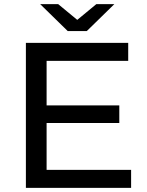

<svg xmlns="http://www.w3.org/2000/svg" viewBox="-20 -907 710 927"><path d="M205 -87H613V0H105V-700H599V-613H205V-398H556V-313H205ZM307 -757 174 -887H261L353 -811L445 -887H532L399 -757Z"/></svg>

Font: Montserrat Z Med
Style: Regular
Weight: 500
Designer: Julieta Ulanovsky
Foundry: Julieta Ulanovsky
Version: Version 8.000